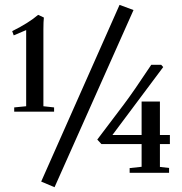

<svg xmlns="http://www.w3.org/2000/svg" viewBox="-20 -719 759 799"><path d="M207 60.1 151.4 36.6 477.5 -698.7 535.6 -677.2ZM39.1 -254.4V-272L88.9 -276.9V-593.8L37.1 -571.8L30.8 -589.4Q100.1 -624 138.7 -657.2L162.6 -646Q160.6 -628.9 160.6 -597.2V-276.9L205.1 -272V-254.4ZM519.5 0V-19.5L569.3 -24.9V-119.6H401.9L384.8 -138.2L495.6 -284.7Q534.7 -336.4 609.4 -449.2H650.9L659.2 -439.9L447.8 -157.2H569.3V-296.4H645.5V-157.2H687V-119.6H645.5V-24.4L683.6 -20V0Z"/></svg>

Font: Elstob 10pt SemiBold
Style: Regular
Weight: 600
Designer: Peter S. Baker
Version: Version 1.015